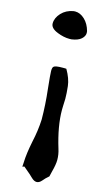

<svg xmlns="http://www.w3.org/2000/svg" viewBox="-137 -756 552 998"><g transform="rotate(15 138.5 -257.0)"><path d="M143.6 -565.9Q112.8 -565.9 78.6 -579.6Q39.1 -595.2 39.1 -621.1Q39.1 -650.9 63.7 -677.5Q88.4 -704.1 127.9 -710.9L136.7 -711.4Q163.6 -711.4 187.7 -689Q211.9 -666.5 222.2 -628.4Q223.1 -623.5 223.1 -618.7Q223.1 -601.1 206.5 -586.2Q189.9 -571.3 155.8 -566.4ZM162.1 -412.1 168.9 -411.6Q195.3 -366.2 199.7 -327.1Q204.1 -288.1 204.1 -258.8Q204.1 -239.7 202.6 -221.2L202.1 -199.2Q202.1 -112.8 236.8 0.5Q246.1 29.3 246.1 58.6Q246.1 83 234.9 124.5Q231.4 137.7 228.5 151.4Q210 167 198.7 181.2Q185.5 196.8 171.4 196.8Q157.7 196.8 143.1 182.6Q126 165.5 106.4 149.9L89.8 135.7Q85 137.7 79.6 139.2L81.1 114.7Q82.5 67.9 96.7 -1.5Q110.4 -62.5 113.3 -123.5Q112.8 -204.1 103.5 -284.2Q95.2 -363.3 95.2 -380.4Q95.2 -398.4 101.1 -403.8Q108.9 -412.1 148.4 -412.1Z"/></g></svg>

Font: Unutterable
Style: Regular
Weight: 400
Designer: GGBotNet
Foundry: f0n7.com
Version: 1.00